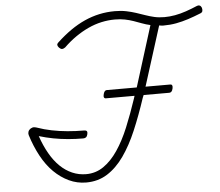

<svg xmlns="http://www.w3.org/2000/svg" viewBox="-64 -1088 1351 1178"><g transform="rotate(-5 611.0 -499.0)"><path d="M420 17Q364 17 314 -6.5Q264 -30 222 -71.5Q180 -113 147.5 -173Q115 -233 93 -304Q90 -315 94 -325.5Q98 -336 109 -343Q121 -350 131.5 -348.5Q142 -347 150 -344Q189 -330 236 -320.5Q283 -311 333 -306.5Q383 -302 435 -302Q446 -302 450.5 -296.5Q455 -291 452 -278Q449 -265 442.5 -259.5Q436 -254 425 -254Q379 -254 332.5 -258Q286 -262 241.5 -270.5Q197 -279 154 -292Q175 -231 202.5 -183Q230 -135 264 -102Q298 -69 338.5 -51.5Q379 -34 424 -34Q483 -34 531 -67Q579 -100 619 -159Q659 -218 692 -298Q725 -378 756 -471L761 -487H585Q576 -487 573 -494Q570 -501 574 -515Q577 -526 582 -531.5Q587 -537 594 -537H779L896 -911Q869 -917 844 -926.5Q819 -936 794.5 -944.5Q770 -953 742.5 -958.5Q715 -964 681 -964Q640 -964 598.5 -955Q557 -946 516 -927Q475 -908 437 -881.5Q399 -855 363 -820Q352 -812 343.5 -812Q335 -812 325 -822Q317 -831 316 -838.5Q315 -846 325 -855Q368 -895 411 -925Q454 -955 498.5 -975Q543 -995 589.5 -1005Q636 -1015 685 -1015Q724 -1015 755.5 -1008.5Q787 -1002 814.5 -993Q842 -984 869 -974.5Q896 -965 924 -958.5Q952 -952 986 -952Q1018 -952 1051.5 -958Q1085 -964 1120 -976Q1155 -988 1190 -1003Q1199 -1007 1207 -1004Q1215 -1001 1220 -988Q1223 -976 1220.5 -968Q1218 -960 1208 -956Q1166 -939 1129 -927Q1092 -915 1054.5 -908Q1017 -901 974 -901Q968 -901 962 -902Q956 -903 949 -904L833 -537H985Q1003 -537 997 -511Q994 -498 988.5 -492.5Q983 -487 975 -487H817L810 -470Q775 -364 737 -274.5Q699 -185 653 -120Q607 -55 550 -19Q493 17 420 17Z"/></g></svg>

Font: Playwrite US Trad ExtraLight
Style: Regular
Weight: 250
Designer: Veronika Burian, José Scaglione
Foundry: TypeTogether
Version: Version 1.003